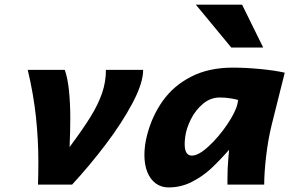

<svg xmlns="http://www.w3.org/2000/svg" viewBox="-20 -799 1252 831"><path d="M292 0H144.5Q146 -46.9 146 -98.1Q146 -195.8 135.5 -293.7Q125 -391.6 100.1 -496.6H260.3Q272.9 -461.4 278.6 -406.2Q284.2 -351.1 284.2 -287.6Q284.2 -231.9 281.2 -162.6Q339.4 -240.7 372.3 -294.2Q405.3 -347.7 421.9 -396.2Q438.5 -444.8 438.5 -496.6H599.6Q599.6 -439.5 553.2 -352.3Q506.8 -265.1 436.5 -172.6Q366.2 -80.1 292 0Z M964.4 -22Q964.4 -71.3 968.3 -113.8L971.7 -150.9Q927.2 -100.6 891.4 -67.6Q855.5 -34.7 809.1 -11.2Q762.7 12.2 709.5 12.2Q678.2 12.2 654.5 -4.9Q630.9 -22 617.9 -53.7Q605 -85.4 605 -128.4Q605 -169.9 616.7 -214.8Q638.2 -297.4 684.8 -362.8Q731.4 -428.2 807.6 -467.3Q883.8 -506.3 987.3 -506.3Q1043.9 -506.3 1106.9 -500.2Q1169.9 -494.1 1212.4 -484.4L1155.8 -258.3Q1140.1 -194.8 1131.8 -122.6Q1123.5 -50.3 1123.5 0H964.4ZM931.2 -377Q891.1 -377 858.9 -350.1Q826.7 -323.2 806.6 -283.7Q786.6 -244.1 781.7 -207.5Q779.3 -189 779.3 -175.3Q779.3 -125.5 810.5 -125.5Q839.4 -125.5 883.1 -165.8Q926.8 -206.1 963.4 -260.3Q1000 -314.5 1007.8 -350.1L1010.7 -366.2Q998.5 -370.1 976.8 -373.5Q955.1 -377 931.2 -377ZM1027.8 -778.8 1119.1 -593.3H981L827.6 -778.8Z"/></svg>

Font: Lesson One Extra
Style: Italic
Weight: 800
Italic angle: -14°
Designer: But Ko, Victor Gaultney, Annie Olsen, Julie Remington, Don Collingsworth, Eric Hays, Becca Hirsbrunner
Version: Version 1.100